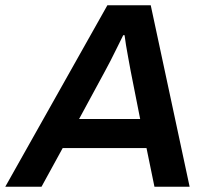

<svg xmlns="http://www.w3.org/2000/svg" viewBox="-60 -706 789 726"><path d="M-40 0 346 -686H510L657 0H524L494 -146H177L97 0ZM239 -256H470L434 -438Q430 -462 425 -487Q420 -512 416.5 -535Q413 -558 411 -573H406Q396 -553 383 -526.5Q370 -500 357.5 -475.5Q345 -451 336 -435Z"/></svg>

Font: Archivo Variable SemiBold
Style: Italic
Weight: 600
Italic angle: -10°
Designer: Hector Gatti
Foundry: Omnibus-Type
Version: Version 2.001